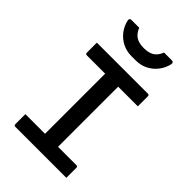

<svg xmlns="http://www.w3.org/2000/svg" viewBox="-273 -1044 1147 1147"><g transform="rotate(45 300.0 -471.0)"><path d="M521 0H90Q79 0 79 -11V-96H245V-604H90Q79 -604 79 -615V-700H510Q521 -700 521 -689V-604H355V-96H510Q521 -96 521 -85ZM405 -942H471Q488 -942 484 -922Q476 -886 453 -855.5Q430 -825 395.5 -807Q361 -789 318 -789H282Q240 -789 205 -807Q170 -825 147 -855.5Q124 -886 116 -922Q112 -942 129 -942H195Q210 -905 235 -890Q260 -875 300 -875Q340 -875 365 -890Q390 -905 405 -942Z"/></g></svg>

Font: Recursive Mn Lnr St Med
Style: Regular
Weight: 500
Monospace: yes
Version: Version 1.079;hotconv 1.0.112;makeotfexe 2.5.65598; ttfautoh